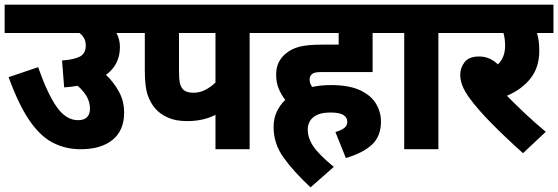

<svg xmlns="http://www.w3.org/2000/svg" viewBox="-20 -642 2401 826"><path d="M0 -622H559V-500H481Q496 -472 496 -440Q496 -364 436 -320Q468 -290 491 -249Q514 -208 514 -157Q514 -81 464.5 -40.5Q415 0 327 0Q262 0 207.5 -28Q153 -56 106.5 -124Q60 -192 17 -310L144 -353Q184 -239 224 -182Q264 -125 316 -125Q342 -125 354.5 -138Q367 -151 367 -174Q367 -203 353 -227Q339 -251 314 -273Q287 -268 256 -266L247 -382Q296 -385 322.5 -398Q349 -411 349 -447Q349 -464 342 -477Q335 -490 322 -500H0Z M1054 -500V0H907V-148Q855 -121 785 -121Q735 -121 701.5 -136.5Q668 -152 649 -174Q626 -200 614.5 -235.5Q603 -271 603 -340V-500H546V-622H1135V-500ZM907 -500H750V-342Q750 -304 753.5 -286.5Q757 -269 767 -258Q781 -243 812 -243Q840 -243 864.5 -256Q889 -269 907 -287Z M1423 -74Q1447 -81 1460.5 -91Q1474 -101 1474 -118Q1474 -137 1457 -147.5Q1440 -158 1401 -158Q1354 -158 1329 -138.5Q1304 -119 1304 -84Q1304 -48 1328 -12.5Q1352 23 1416 76L1316 164Q1243 96 1200 36Q1157 -24 1157 -95Q1157 -132 1170.5 -161Q1184 -190 1207 -212Q1191 -233 1179.5 -259.5Q1168 -286 1168 -321Q1168 -352 1179.5 -374.5Q1191 -397 1210 -412Q1234 -432 1268 -441Q1302 -450 1369 -450H1437V-500H1122V-622H1664V-500H1583V-332H1367Q1346 -332 1336.5 -330Q1327 -328 1321 -322Q1312 -314 1312 -299Q1312 -284 1323 -268Q1361 -276 1404 -276Q1481 -276 1528.5 -254Q1576 -232 1597.5 -196Q1619 -160 1619 -119Q1619 -56 1580.5 -20Q1542 16 1468 38Z M1866 -500V0H1719V-500H1651V-622H1948V-500Z M2328 -75 2230 17Q2153 -52 2093.5 -112.5Q2034 -173 2000 -220Q1978 -250 1969 -274Q1960 -298 1960 -321Q1960 -350 1978.5 -374.5Q1997 -399 2042 -399Q2087 -399 2122 -365Q2153 -395 2153 -445Q2153 -475 2146 -500H1934V-622H2361V-500H2290Q2295 -485 2297.5 -466Q2300 -447 2300 -423Q2300 -353 2263 -305.5Q2226 -258 2161 -230Q2196 -194 2238.5 -154Q2281 -114 2328 -75Z"/></svg>

Font: Noto Sans Devanagari UI SemiCondensed ExtraBold
Style: Regular
Weight: 800
Width: 4
Designer: Jelle Bosma - Monotype Design Team
Foundry: Monotype Imaging Inc.
Version: Version 2.004; ttfautohint (v1.8.4.7-5d5b)